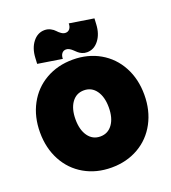

<svg xmlns="http://www.w3.org/2000/svg" viewBox="-158 -999 1007 1128"><g transform="rotate(-20 346.0 -435.0)"><path d="M515.1 -30.5Q440.9 12.2 346.2 12.2Q251.5 12.2 177 -30.5Q102.5 -73.2 61.3 -150.1Q20 -227.1 20 -325.2Q20 -423.3 61.3 -500Q102.5 -576.7 177 -619.4Q251.5 -662.1 346.2 -662.1Q440.9 -662.1 515.1 -619.4Q589.4 -576.7 630.6 -500Q671.9 -423.3 671.9 -325.2Q671.9 -227.1 630.6 -150.1Q589.4 -73.2 515.1 -30.5ZM270.3 -221.2Q298.3 -182.1 346.2 -182.1Q394 -182.1 422.1 -221.2Q450.2 -260.3 450.2 -326.2Q450.2 -392.1 422.1 -431.2Q394 -470.2 346.2 -470.2Q298.3 -470.2 270.3 -431.2Q242.2 -392.1 242.2 -326.2Q242.2 -260.3 270.3 -221.2ZM441.9 -673.8Q425.3 -673.8 411.4 -679.9Q397.5 -686 387.9 -694.6Q378.4 -703.1 369.9 -711.4Q361.3 -719.7 351.1 -725.8Q340.8 -731.9 330.1 -731.9Q313.5 -731.9 303.7 -719.5Q293.9 -707 293.9 -686L142.1 -710L144 -746.1Q147 -806.2 176.8 -844Q206.5 -881.8 250 -881.8Q270 -881.8 287.1 -872.8Q304.2 -863.8 313.5 -853Q322.8 -842.3 335.7 -833.3Q348.6 -824.2 361.8 -824.2Q378.4 -824.2 388.2 -836.7Q397.9 -849.1 397.9 -870.1L549.8 -846.2L547.9 -810.1Q544.9 -750 515.1 -711.9Q485.4 -673.8 441.9 -673.8Z"/></g></svg>

Font: Apfel Grotezk Satt
Style: Regular
Weight: 900
Designer: Luigi Gorlero
Foundry: © 2023, Luigi Gorlero & Collletttivo
Version: Version 2.000;Glyphs 3.2 (3217)